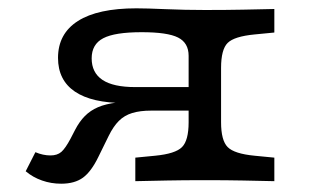

<svg xmlns="http://www.w3.org/2000/svg" viewBox="-20 -435 745 461"><path d="M471.8 -2.4Q419.3 -2.4 380.6 -1.6Q341.9 -0.8 304.9 0V-56.5L352.4 -61.1Q401.1 -65.8 417 -81.8Q432.9 -97.7 432.9 -141.5V-301Q432.9 -332.1 407.5 -344.9Q382.2 -357.7 320.2 -357.7Q255.6 -357.7 227.9 -343.2Q200.1 -328.7 200.1 -294.9Q200.1 -260.4 226.1 -243.1Q252 -225.9 304.7 -225.9H472.9V-187.6H279.2Q200.4 -187.6 159.8 -215.1Q119.3 -242.6 119.3 -296Q119.3 -354.1 167.1 -384.6Q214.9 -415 307.4 -415Q331.6 -415 377.8 -413Q424 -411 472.6 -411H471.8Q524.4 -411 563.1 -411.8Q601.8 -412.6 638.7 -413.4V-356.9L591.3 -352.3Q542.5 -347.6 526.7 -332Q510.8 -316.4 510.8 -271.9V-141.5Q510.8 -97.7 526.7 -81.8Q542.5 -65.8 591.3 -61.1L638.7 -56.5V0Q601.8 -0.8 563.1 -1.6Q524.4 -2.4 471.8 -2.4ZM126.9 6.1Q102.7 6.1 80.9 -1.6Q59 -9.2 41.7 -23.8L65 -69.6Q83.2 -61.8 101.3 -61.8Q117.4 -61.8 127.2 -70.2Q136.9 -78.6 149.5 -102.3L160.1 -122.8Q170.5 -143 183.8 -156.4Q197.1 -169.8 215.3 -177.6Q233.5 -185.4 260 -188.7Q286.5 -192 324.2 -192H459.1V-169.4H342.9Q316.5 -169.4 297.6 -163.7Q278.7 -158 265.4 -144.7Q252.1 -131.4 241 -108.8L216.4 -58.7Q199.2 -23.1 179.3 -8.5Q159.3 6.1 126.9 6.1Z"/></svg>

Font: Playfair 5pt SemiExpanded Light
Style: Regular
Weight: 300
Width: 6
Designer: Claus Eggers Sørensen
Foundry: Claus Eggers Sørensen
Version: Version 2.203